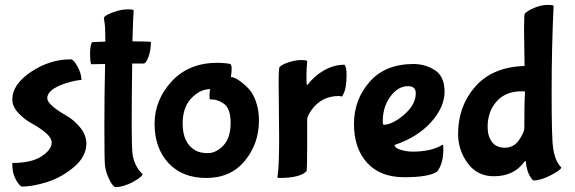

<svg xmlns="http://www.w3.org/2000/svg" viewBox="-20 -697 2335 780"><path d="M331 -115Q331 -61 280.5 -18.5Q230 24 171.5 42.5Q113 61 69 61Q64 61 55 49Q30 16 30 -28V-35Q108 -35 149 -62Q190 -89 190 -118Q190 -137 165 -158Q140 -179 110 -195Q80 -211 55 -237.5Q30 -264 30 -293Q30 -354 106 -405Q182 -456 268 -456Q278 -456 294 -428.5Q310 -401 311 -372Q291 -372 251 -360Q172 -335 172 -298Q172 -272 250 -227Q280 -210 305 -180Q330 -150 331 -115Z M523 -655Q521 -632 518 -529Q593 -529 593 -526Q593 -492 583 -465.5Q573 -439 564 -439H517Q515 -291 515 -198.5Q515 -106 518 -75Q524 -23 559 10Q559 21 520.5 42Q482 63 448 63Q445 63 436.5 53Q428 43 418.5 20Q409 -3 406.5 -25Q404 -47 404 -182Q404 -317 407 -437L351 -436Q346 -441 346 -479.5Q346 -518 355 -526Q377 -527 408 -528Q408 -586 405 -603Q402 -620 402 -623Q402 -633 436.5 -646Q471 -659 497 -659Q523 -659 523 -655Z M865 -442Q913 -440 917 -436Q921 -432 921 -417Q921 -402 918 -384Q933 -384 956.5 -366.5Q980 -349 995 -331Q1010 -313 1021 -280.5Q1032 -248 1032 -208Q1032 -113 974.5 -43.5Q917 26 818.5 26Q720 26 664 -35Q608 -96 608 -193.5Q608 -291 677.5 -366.5Q747 -442 865 -442ZM886 -278Q863 -293 841 -293H833Q831 -297 831 -310Q831 -323 834 -335Q793 -335 757.5 -298Q722 -261 722 -195Q722 -117 772 -87Q791 -75 824.5 -75Q858 -75 887.5 -106Q917 -137 917 -198Q917 -259 886 -278Z M1114 -135 1112 -362Q1112 -421 1116 -425Q1127 -436 1154 -444.5Q1181 -453 1204.5 -453Q1228 -453 1228 -448Q1225 -421 1225 -386.5Q1225 -352 1227 -352Q1229 -352 1231 -354.5Q1233 -357 1237.5 -362.5Q1242 -368 1256.5 -382Q1271 -396 1288 -406Q1331 -434 1380 -434Q1388 -421 1388 -394Q1388 -337 1374 -313L1370 -305L1357 -307Q1285 -307 1244 -248Q1228 -224 1228 -212V-124Q1228 -4 1225 -1Q1197 26 1115 26Q1107 26 1107 23Q1114 -16 1114 -135Z M1669 -318Q1669 -347 1638 -347Q1597 -347 1566 -305Q1535 -263 1535 -204Q1535 -190 1539 -190Q1575 -191 1622 -231.5Q1669 -272 1669 -318ZM1756 0Q1722 23 1623 23Q1524 23 1471 -36Q1418 -95 1418 -193.5Q1418 -292 1481.5 -364.5Q1545 -437 1660 -437Q1707 -437 1746.5 -412Q1786 -387 1786 -324.5Q1786 -262 1731.5 -201Q1677 -140 1583 -108Q1583 -96 1607.5 -88.5Q1632 -81 1656 -81Q1732 -81 1776 -108Q1777 -109 1779 -109Q1781 -109 1781 -90Q1781 -32 1756 0Z M2111 -429 2109 -577Q2109 -639 2112 -642Q2124 -654 2151.5 -665.5Q2179 -677 2204 -677Q2229 -677 2229 -673Q2221 -507 2221 -320Q2221 -133 2227 -97Q2234 -43 2260 -17Q2260 -7 2218.5 14.5Q2177 36 2148 36Q2145 36 2139 28Q2120 3 2116 -40Q2116 -43 2114 -43L2111 -41Q2069 19 1986 19Q1919 19 1880 -34Q1841 -87 1841 -153Q1841 -266 1911 -345.5Q1981 -425 2111 -429ZM2113 -324Q2113 -326 2102 -326H2098Q2034 -326 1997.5 -285Q1961 -244 1961 -181Q1961 -144 1978.5 -120.5Q1996 -97 2031.5 -97Q2067 -97 2088.5 -128Q2110 -159 2110 -177Q2110 -288 2113 -324Z"/></svg>

Font: Bubblegum Sans
Style: Regular
Weight: 400
Designer: Angel Koziupa and Alejandro Paul
Foundry: Angel Koziupa and Alejandro Paul
Version: Version 1.001